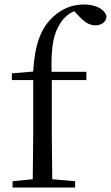

<svg xmlns="http://www.w3.org/2000/svg" viewBox="-20 -836 495 856"><path d="M125 0H315V-28L213 -37L211 -229V-479H365V-516H210C207 -630 219 -687 250 -734C265 -757 286 -776 311 -786L330 -766C358 -736 379 -723 405 -723C435 -723 454 -740 455 -764C445 -798 402 -816 354 -816C305 -816 257 -799 216 -760C163 -711 135 -640 128 -517L33 -509V-479H128V-229L126 -37L36 -28V0Z"/></svg>

Font: NameLogos Serif 2
Style: Regular
Weight: 500
Version: Version 0.1